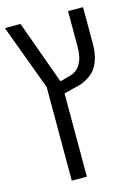

<svg xmlns="http://www.w3.org/2000/svg" viewBox="-129 -702 741 1015"><g transform="rotate(-15 241.5 -194.5)"><path d="M134.3 240.2V-272L1.5 -630.4H86.9L212.4 -282.7Q227.1 -286.6 241.2 -290.5Q255.4 -294.4 269.5 -298.3Q305.7 -307.1 326.4 -342Q347.2 -377 347.2 -433.1V-630.4H429.2V-431.2Q429.2 -338.4 386.7 -288.1Q370.1 -269 342 -253.2Q314 -237.3 276.9 -230.5L216.8 -215.3V240.2Z"/></g></svg>

Font: Open Sans
Style: Regular
Weight: 400
Designer: Monotype Design Team
Foundry: Monotype Imaging Inc.
Version: Version 3.000; ttfautohint (v1.8.4)